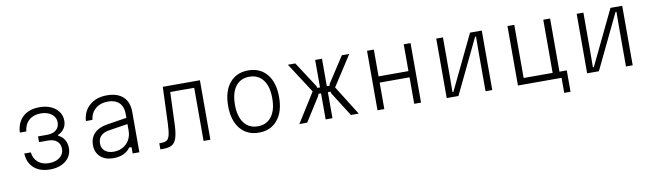

<svg xmlns="http://www.w3.org/2000/svg" viewBox="-41 -1170 6382 1885"><g transform="rotate(-10 3150.0 -228.0)"><path d="M369 14Q268 14 208.5 -38Q149 -90 144 -184H209Q217 -120 259 -84.5Q301 -49 369 -49Q434 -49 475.5 -81Q517 -113 517 -165Q517 -213 485 -241Q453 -269 398 -269H306V-326H398Q455 -326 487.5 -354Q520 -382 520 -430Q520 -480 478 -512Q436 -544 370 -544Q298 -544 253.5 -504.5Q209 -465 201 -394H137Q142 -494 203.5 -550Q265 -606 370 -606Q434 -606 483 -584Q532 -562 559.5 -523Q587 -484 587 -433Q587 -390 564.5 -356.5Q542 -323 503 -307V-297Q541 -281 563 -244.5Q585 -208 585 -161Q585 -109 557.5 -69.5Q530 -30 481.5 -8Q433 14 369 14Z M1168 -63Q1144 -27 1100.5 -7Q1057 13 1000 13Q918 13 870 -31Q822 -75 822 -149Q822 -219 866 -264.5Q910 -310 990 -323L1192 -355V-396Q1192 -466 1152.5 -505Q1113 -544 1041 -544Q966 -544 917.5 -503.5Q869 -463 860 -393H795Q803 -492 869.5 -549Q936 -606 1042 -606Q1146 -606 1202.5 -553Q1259 -500 1259 -402V0H1192V-63ZM893 -151Q893 -104 925.5 -76.5Q958 -49 1013 -49Q1065 -49 1105.5 -72Q1146 -95 1169 -135.5Q1192 -176 1192 -229V-293L1005 -264Q893 -246 893 -151Z M1467 8V-53H1484Q1520 -53 1540.5 -65Q1561 -77 1570.5 -115Q1580 -153 1583 -229L1597 -593H1967V0H1899V-530H1660L1648 -205Q1644 -114 1627 -68Q1610 -22 1577 -7Q1544 8 1495 8Z M2450 14Q2332 14 2264 -68.5Q2196 -151 2196 -296Q2196 -442 2264 -524Q2332 -606 2450 -606Q2568 -606 2636 -524Q2704 -442 2704 -296Q2704 -151 2636 -68.5Q2568 14 2450 14ZM2450 -49Q2538 -49 2587 -114Q2636 -179 2636 -296Q2636 -414 2587 -478.5Q2538 -543 2450 -543Q2362 -543 2313 -478.5Q2264 -414 2264 -296Q2264 -179 2313 -114Q2362 -49 2450 -49Z M2854 0 3038 -293 2844 -593H2918L3083 -339L3089 -319H3116V-593H3184V-319H3211L3217 -339L3382 -593H3456L3262 -293L3446 0H3368L3216 -240L3210 -260H3184V0H3116V-260H3090L3084 -240L2932 0Z M3633 0V-593H3701V-326H3999V-593H4067V0H3999V-264H3701V0Z M4323 0V-593H4390V-204L4389 -48H4398L4660 -593H4777V0H4710V-396L4711 -545H4702L4440 0Z M5468 150V0H5033V-593H5101V-63H5390V-593H5458V-63H5531V150Z M5723 0V-593H5790V-204L5789 -48H5798L6060 -593H6177V0H6110V-396L6111 -545H6102L5840 0Z"/></g></svg>

Font: Martian Mono ExtraLight
Style: Regular
Weight: 200
Monospace: yes
Designer: Roman Shamin
Foundry: Evil Martians
Version: Version 1.000; ttfautohint (v1.8.4.7-5d5b)